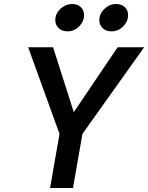

<svg xmlns="http://www.w3.org/2000/svg" viewBox="-20 -935 737 955"><path d="M276 -269 120 -700H244L347 -377L565 -700H697L390 -269L343 0H229ZM255 -835Q255 -867 280.5 -891Q306 -915 340 -915Q366 -915 382 -899.5Q398 -884 398 -860Q398 -828 373.5 -803.5Q349 -779 316 -779Q289 -779 272 -795Q255 -811 255 -835ZM474 -835Q474 -867 499.5 -891Q525 -915 558 -915Q585 -915 601 -899.5Q617 -884 617 -860Q617 -828 592.5 -803.5Q568 -779 534 -779Q507 -779 490.5 -795Q474 -811 474 -835Z"/></svg>

Font: Niramit SemiBold
Style: Italic
Weight: 600
Italic angle: -10°
Designer: Katatrad Aksorn Co.,Ltd.
Foundry: Cadson Demak Co.,Ltd.
Version: Version 1.001; ttfautohint (v1.6)